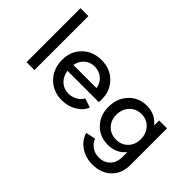

<svg xmlns="http://www.w3.org/2000/svg" viewBox="-150 -1172 1856 1856"><g transform="rotate(45 778.5 -244.0)"><path d="M180 -738V0H72V-738Z M572 -71Q620 -71 662 -94.5Q704 -118 721 -154L815 -123Q792 -61 724 -20.5Q656 20 574 20Q454 20 376.5 -59Q299 -138 299 -260Q299 -377 375.5 -452.5Q452 -528 571 -528Q689 -528 765 -452.5Q841 -377 841 -259Q841 -243 839 -221H411Q421 -153 465 -112Q509 -71 572 -71ZM411 -301H728Q719 -361 675 -399Q631 -437 568 -437Q507 -437 464.5 -399.5Q422 -362 411 -301Z M964 75 1063 54Q1080 100 1122 129Q1164 158 1215 158Q1287 158 1331.5 113.5Q1376 69 1376 -10V-75Q1308 10 1193 10Q1082 10 1009.5 -64.5Q937 -139 937 -254Q937 -372 1009.5 -449Q1082 -526 1193 -526Q1309 -526 1377 -439V-508H1485V-9Q1485 112 1411.5 181Q1338 250 1219 250Q1127 250 1056 201Q985 152 964 75ZM1213 -82Q1286 -82 1333 -130.5Q1380 -179 1380 -254Q1380 -331 1333 -381.5Q1286 -432 1213 -432Q1140 -432 1092.5 -381.5Q1045 -331 1045 -254Q1045 -179 1092.5 -130.5Q1140 -82 1213 -82Z"/></g></svg>

Font: Metropolitano Medium
Style: Regular
Weight: 500
Designer: Fonts by Alex Slobzheninov & Chris M. Simpson / Changes by Cristiano Sobral
Foundry: Fonts by Alex Slobzheninov & Chris M. Simpson / Changes by Cristiano Sobral
Version: Version 1.00;August 30, 2020;FontCreator 13.0.0.2681 64-bit